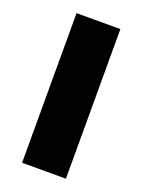

<svg xmlns="http://www.w3.org/2000/svg" viewBox="-104 -551 446 603"><g transform="rotate(20 119.0 -250.0)"><path d="M46.5 -500H193V0H46.5Z"/></g></svg>

Font: Overused Grotesk
Style: Bold
Weight: 710
Version: Version 0.004